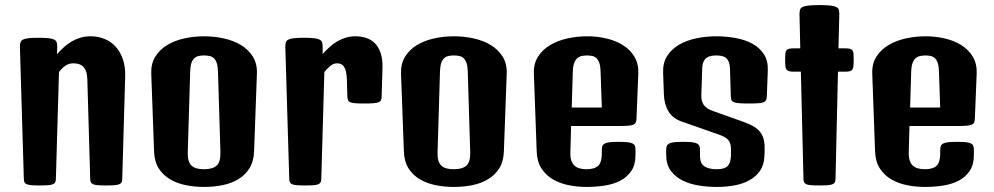

<svg xmlns="http://www.w3.org/2000/svg" viewBox="-20 -737 3951 763"><path d="M59.1 -551.3Q59.1 -561.5 61.3 -568.6Q63.5 -575.7 71 -579.6Q78.6 -583.5 93.5 -585.2Q108.4 -586.9 133.3 -586.9Q158.2 -586.9 173.1 -585.2Q188 -583.5 195.6 -579.6Q203.1 -575.7 205.3 -568.6Q207.5 -561.5 207.5 -551.3L206.5 -521.5Q220.2 -537.1 234.6 -550Q249 -563 265.4 -572.5Q281.7 -582 300.3 -587.4Q318.8 -592.8 340.8 -592.8Q370.6 -592.8 396.2 -582Q421.9 -571.3 440.2 -550.8Q458.5 -530.3 468.5 -501Q478.5 -471.7 477.5 -434.6L465.8 -27.8Q465.8 -18.6 463.4 -13.2Q460.9 -7.8 454.1 -4.9Q447.3 -2 434.8 -1Q422.4 0 401.9 0Q381.3 0 368.9 -1Q356.4 -2 349.9 -4.9Q343.3 -7.8 340.8 -13.2Q338.4 -18.6 338.4 -27.8L327.1 -420.4Q326.7 -439.5 322.3 -452.1Q317.9 -464.8 310.5 -472.2Q303.2 -479.5 293.2 -482.4Q283.2 -485.4 271.5 -485.4Q252.9 -485.4 238.8 -475.1Q224.6 -464.8 214.4 -450.7L202.1 -27.8Q202.1 -18.6 199.7 -13.2Q197.3 -7.8 190.4 -4.9Q183.6 -2 171.1 -1Q158.7 0 138.2 0Q117.7 0 105.2 -1Q92.8 -2 86.2 -4.9Q79.6 -7.8 77.1 -13.2Q74.7 -18.6 74.7 -27.8Z M581.1 -444.3Q579.6 -483.4 596.9 -511.5Q614.3 -539.6 643.8 -557.6Q673.3 -575.7 711.9 -584.2Q750.5 -592.8 791 -592.8Q831.5 -592.8 870.1 -584.2Q908.7 -575.7 938.2 -557.6Q967.8 -539.6 985.1 -511.5Q1002.4 -483.4 1001 -444.3L989.7 -135.3Q988.3 -95.2 971.2 -68.1Q954.1 -41 926.8 -24.7Q899.4 -8.3 864.3 -1.2Q829.1 5.9 791.5 5.9Q753.4 5.9 718.3 -1.2Q683.1 -8.3 655.5 -24.7Q627.9 -41 610.8 -67.9Q593.8 -94.7 592.3 -134.8ZM726.1 -130.9Q725.6 -112.3 729.2 -99.6Q732.9 -86.9 741 -79.1Q749 -71.3 761.5 -67.9Q773.9 -64.5 791 -64.5Q825.2 -64.5 841.1 -79.1Q856.9 -93.8 856 -131.3L846.2 -452.6Q845.7 -473.1 841.6 -485.8Q837.4 -498.5 830.1 -505.4Q822.8 -512.2 813 -514.4Q803.2 -516.6 791 -516.6Q778.8 -516.6 769 -514.4Q759.3 -512.2 752 -505.4Q744.6 -498.5 740.5 -485.8Q736.3 -473.1 735.8 -452.6Z M1113.8 -551.3Q1113.8 -561.5 1116 -568.6Q1118.2 -575.7 1125.7 -579.6Q1133.3 -583.5 1148.2 -585.2Q1163.1 -586.9 1188 -586.9Q1212.9 -586.9 1227.5 -585.2Q1242.2 -583.5 1250 -579.6Q1257.8 -575.7 1260 -568.6Q1262.2 -561.5 1262.2 -551.3V-522.5Q1275.9 -537.6 1290.3 -550.5Q1304.7 -563.5 1320.6 -572.8Q1336.4 -582 1354.2 -587.4Q1372.1 -592.8 1392.6 -592.8Q1416 -592.8 1436.3 -585.9Q1456.5 -579.1 1470.9 -564Q1485.4 -548.8 1493.2 -524.7Q1501 -500.5 1500 -465.8L1496.6 -353.5Q1496.6 -344.2 1493.9 -338.9Q1491.2 -333.5 1483.9 -330.6Q1476.6 -327.6 1463.1 -326.7Q1449.7 -325.7 1427.7 -325.7Q1405.8 -325.7 1392.6 -326.7Q1379.4 -327.6 1372.3 -330.6Q1365.2 -333.5 1363 -338.9Q1360.8 -344.2 1360.4 -353.5L1358.4 -420.4Q1357.9 -439.5 1355 -452.1Q1352.1 -464.8 1346.9 -472.2Q1341.8 -479.5 1335 -482.4Q1328.1 -485.4 1319.3 -485.4Q1305.2 -485.4 1292.2 -474.6Q1279.3 -463.9 1269 -450.7L1256.8 -27.8Q1256.8 -18.6 1254.4 -13.2Q1252 -7.8 1245.1 -4.9Q1238.3 -2 1225.8 -1Q1213.4 0 1192.9 0Q1172.4 0 1159.9 -1Q1147.5 -2 1140.9 -4.9Q1134.3 -7.8 1131.8 -13.2Q1129.4 -18.6 1129.4 -27.8Z M1573.7 -444.3Q1572.3 -483.4 1589.6 -511.5Q1606.9 -539.6 1636.5 -557.6Q1666 -575.7 1704.6 -584.2Q1743.2 -592.8 1783.7 -592.8Q1824.2 -592.8 1862.8 -584.2Q1901.4 -575.7 1930.9 -557.6Q1960.4 -539.6 1977.8 -511.5Q1995.1 -483.4 1993.7 -444.3L1982.4 -135.3Q1981 -95.2 1963.9 -68.1Q1946.8 -41 1919.4 -24.7Q1892.1 -8.3 1856.9 -1.2Q1821.8 5.9 1784.2 5.9Q1746.1 5.9 1710.9 -1.2Q1675.8 -8.3 1648.2 -24.7Q1620.6 -41 1603.5 -67.9Q1586.4 -94.7 1585 -134.8ZM1718.8 -130.9Q1718.3 -112.3 1721.9 -99.6Q1725.6 -86.9 1733.6 -79.1Q1741.7 -71.3 1754.2 -67.9Q1766.6 -64.5 1783.7 -64.5Q1817.9 -64.5 1833.7 -79.1Q1849.6 -93.8 1848.6 -131.3L1838.9 -452.6Q1838.4 -473.1 1834.2 -485.8Q1830.1 -498.5 1822.8 -505.4Q1815.4 -512.2 1805.7 -514.4Q1795.9 -516.6 1783.7 -516.6Q1771.5 -516.6 1761.7 -514.4Q1752 -512.2 1744.6 -505.4Q1737.3 -498.5 1733.2 -485.8Q1729 -473.1 1728.5 -452.6Z M2101.6 -444.3Q2100.1 -483.4 2117.9 -511.5Q2135.7 -539.6 2165.8 -557.6Q2195.8 -575.7 2234.6 -584.2Q2273.4 -592.8 2314 -592.8Q2352.5 -592.8 2389.6 -584.2Q2426.8 -575.7 2455.6 -557.6Q2484.4 -539.6 2501.2 -511.5Q2518.1 -483.4 2516.6 -444.3L2509.3 -264.2Q2508.8 -254.9 2506.1 -249.5Q2503.4 -244.1 2496.1 -241.2Q2488.8 -238.3 2475.3 -237.3Q2461.9 -236.3 2439.9 -236.3H2249.5L2246.6 -130.9Q2246.1 -112.3 2250.2 -99.6Q2254.4 -86.9 2262.7 -79.1Q2271 -71.3 2283.2 -67.9Q2295.4 -64.5 2311 -64.5Q2342.3 -64.5 2356.9 -78.1Q2371.6 -91.8 2371.6 -126.5V-141.6Q2371.6 -150.9 2374 -157Q2376.5 -163.1 2383.5 -166.7Q2390.6 -170.4 2403.8 -171.9Q2417 -173.3 2439 -173.3Q2460.4 -173.3 2473.6 -171.9Q2486.8 -170.4 2493.9 -166.7Q2501 -163.1 2503.2 -157.2Q2505.4 -151.4 2505.4 -142.1V-120.6Q2505.4 -82 2488.8 -57.6Q2472.2 -33.2 2445.1 -19Q2418 -4.9 2383.1 0.5Q2348.1 5.9 2311.5 5.9Q2274.4 5.9 2239.3 -1.2Q2204.1 -8.3 2176.5 -24.7Q2148.9 -41 2131.6 -67.9Q2114.3 -94.7 2112.8 -134.8ZM2371.6 -309.6 2366.7 -452.6Q2366.2 -473.1 2362.1 -485.8Q2357.9 -498.5 2350.8 -505.4Q2343.8 -512.2 2334.2 -514.4Q2324.7 -516.6 2314 -516.6Q2301.8 -516.6 2291.5 -514.4Q2281.2 -512.2 2273.7 -505.4Q2266.1 -498.5 2261.5 -485.8Q2256.8 -473.1 2256.3 -452.6L2252 -309.6Z M2627.4 -142.1Q2627.4 -151.4 2629.9 -157.2Q2632.3 -163.1 2639.4 -166.7Q2646.5 -170.4 2659.7 -171.9Q2672.9 -173.3 2694.3 -173.3Q2716.3 -173.3 2729.5 -171.9Q2742.7 -170.4 2749.8 -166.7Q2756.8 -163.1 2759.3 -157Q2761.7 -150.9 2761.7 -141.6V-117.7Q2761.7 -87.9 2779.1 -76.2Q2796.4 -64.5 2828.1 -64.5Q2859.9 -64.5 2872.3 -77.9Q2884.8 -91.3 2884.8 -122.6V-146.5Q2884.8 -158.7 2881.6 -167.5Q2878.4 -176.3 2872.1 -182.9Q2865.7 -189.5 2855.7 -194.3Q2845.7 -199.2 2832.5 -203.6L2688 -254.4Q2653.3 -266.6 2636.5 -294.4Q2619.6 -322.3 2618.2 -362.8L2615.2 -448.2Q2613.8 -487.3 2631.3 -514.6Q2648.9 -542 2678.7 -559.3Q2708.5 -576.7 2747.1 -584.7Q2785.6 -592.8 2826.2 -592.8Q2865.7 -592.8 2903.3 -585.9Q2940.9 -579.1 2970 -563.2Q2999 -547.4 3015.9 -521.2Q3032.7 -495.1 3031.2 -456.1L3027.3 -353.5Q3026.9 -344.2 3024.2 -338.9Q3021.5 -333.5 3014.2 -330.6Q3006.8 -327.6 2993.4 -326.7Q2980 -325.7 2958 -325.7Q2934.1 -325.7 2919.7 -326.7Q2905.3 -327.6 2897.5 -330.6Q2889.6 -333.5 2887 -338.9Q2884.3 -344.2 2884.3 -353.5L2880.9 -464.4Q2880.4 -480.5 2876.2 -490.7Q2872.1 -501 2865 -506.8Q2857.9 -512.7 2848.1 -514.6Q2838.4 -516.6 2826.2 -516.6Q2814 -516.6 2804 -514.4Q2793.9 -512.2 2786.6 -506.3Q2779.3 -500.5 2775.1 -490.5Q2771 -480.5 2770.5 -464.8L2767.1 -358.9Q2766.1 -335 2777.1 -319.6Q2788.1 -304.2 2813.5 -295.9L2936.5 -252Q2961.4 -243.2 2977.5 -232.9Q2993.7 -222.7 3003.2 -209Q3012.7 -195.3 3016.1 -178Q3019.5 -160.6 3018.6 -137.2L3017.6 -114.7Q3016.1 -81.1 3000.2 -58.1Q2984.4 -35.2 2958.3 -20.8Q2932.1 -6.3 2898.7 -0.2Q2865.2 5.9 2828.6 5.9Q2793 5.9 2757.1 0.2Q2721.2 -5.4 2692.4 -19.8Q2663.6 -34.2 2645.5 -58.8Q2627.4 -83.5 2627.4 -122.1Z M3162.6 -452.1H3135.3Q3122.6 -452.1 3115.5 -454.1Q3108.4 -456.1 3105 -461.4Q3101.6 -466.8 3100.8 -476.3Q3100.1 -485.8 3100.1 -501Q3100.1 -514.6 3100.8 -523.2Q3101.6 -531.7 3105 -536.6Q3108.4 -541.5 3115.5 -543.2Q3122.6 -544.9 3135.3 -544.9H3160.2L3157.2 -681.2Q3157.2 -691.4 3159.4 -698.5Q3161.6 -705.6 3169.9 -709.5Q3178.2 -713.4 3194.1 -715.1Q3210 -716.8 3236.3 -716.8Q3262.7 -716.8 3278.6 -715.1Q3294.4 -713.4 3302.7 -709.5Q3311 -705.6 3313.2 -698.5Q3315.4 -691.4 3315.4 -681.2L3312 -544.9H3337.4Q3350.1 -544.9 3357.2 -543.2Q3364.3 -541.5 3367.7 -536.6Q3371.1 -531.7 3371.8 -523.2Q3372.6 -514.6 3372.6 -501Q3372.6 -485.8 3371.8 -476.3Q3371.1 -466.8 3367.7 -461.4Q3364.3 -456.1 3357.2 -454.1Q3350.1 -452.1 3337.4 -452.1H3310.1L3300.3 -27.8Q3300.3 -18.6 3297.9 -13.2Q3295.4 -7.8 3288.6 -4.9Q3281.7 -2 3269.3 -1Q3256.8 0 3236.3 0Q3215.8 0 3203.4 -1Q3190.9 -2 3184.3 -4.9Q3177.7 -7.8 3175.3 -13.2Q3172.9 -18.6 3172.9 -27.8Z M3446.3 -444.3Q3444.8 -483.4 3462.6 -511.5Q3480.5 -539.6 3510.5 -557.6Q3540.5 -575.7 3579.3 -584.2Q3618.2 -592.8 3658.7 -592.8Q3697.3 -592.8 3734.4 -584.2Q3771.5 -575.7 3800.3 -557.6Q3829.1 -539.6 3845.9 -511.5Q3862.8 -483.4 3861.3 -444.3L3854 -264.2Q3853.5 -254.9 3850.8 -249.5Q3848.1 -244.1 3840.8 -241.2Q3833.5 -238.3 3820.1 -237.3Q3806.6 -236.3 3784.7 -236.3H3594.2L3591.3 -130.9Q3590.8 -112.3 3595 -99.6Q3599.1 -86.9 3607.4 -79.1Q3615.7 -71.3 3627.9 -67.9Q3640.1 -64.5 3655.8 -64.5Q3687 -64.5 3701.7 -78.1Q3716.3 -91.8 3716.3 -126.5V-141.6Q3716.3 -150.9 3718.8 -157Q3721.2 -163.1 3728.3 -166.7Q3735.4 -170.4 3748.5 -171.9Q3761.7 -173.3 3783.7 -173.3Q3805.2 -173.3 3818.4 -171.9Q3831.5 -170.4 3838.6 -166.7Q3845.7 -163.1 3847.9 -157.2Q3850.1 -151.4 3850.1 -142.1V-120.6Q3850.1 -82 3833.5 -57.6Q3816.9 -33.2 3789.8 -19Q3762.7 -4.9 3727.8 0.5Q3692.9 5.9 3656.2 5.9Q3619.1 5.9 3584 -1.2Q3548.8 -8.3 3521.2 -24.7Q3493.7 -41 3476.3 -67.9Q3459 -94.7 3457.5 -134.8ZM3716.3 -309.6 3711.4 -452.6Q3710.9 -473.1 3706.8 -485.8Q3702.6 -498.5 3695.6 -505.4Q3688.5 -512.2 3679 -514.4Q3669.4 -516.6 3658.7 -516.6Q3646.5 -516.6 3636.2 -514.4Q3626 -512.2 3618.4 -505.4Q3610.8 -498.5 3606.2 -485.8Q3601.6 -473.1 3601.1 -452.6L3596.7 -309.6Z"/></svg>

Font: Denk One
Style: Regular
Weight: 400
Designer: Irina Smirnova
Foundry: Irina Smirnova
Version: Version 1.002